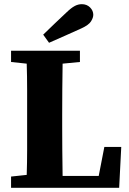

<svg xmlns="http://www.w3.org/2000/svg" viewBox="-20 -900 620 920"><path d="M33 -603V-657H363V-603L280 -595Q279 -534 278.5 -471.5Q278 -409 278 -347V-294Q278 -240 278.5 -179.5Q279 -119 280 -57H453L480 -196H561L551 0H33V-54L108 -62Q110 -123 110 -181.5Q110 -240 110 -289V-347Q110 -409 110 -471.5Q110 -534 108 -595ZM187 -734Q215 -761 243 -788Q271 -815 298 -840Q322 -863 338.5 -871.5Q355 -880 372 -880Q396 -880 411.5 -864.5Q427 -849 427 -829Q427 -815 416 -797.5Q405 -780 370 -764Q331 -746 292 -729Q253 -712 215 -695Z"/></svg>

Font: Source Serif Pro
Style: Bold
Weight: 700
Designer: Frank Grießhammer
Foundry: Adobe Systems Incorporated
Version: Version 3.001;hotconv 1.0.111;makeotfexe 2.5.65597